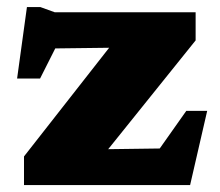

<svg xmlns="http://www.w3.org/2000/svg" viewBox="-20 -536 638 556"><path d="M49.5 0V-83L344.5 -459.5L443 -399.5L76 -395L184.5 -484L96 -308.5H29.5L58 -515.5H97L138.5 -500.5H546.5V-419L241.5 -39.5L145 -102L478.5 -106.5L393.5 -36.5L519.5 -215H580L530.5 0Z"/></svg>

Font: Newsreader 9pt ExtraBold
Style: Regular
Weight: 800
Designer: Hugues Gentile
Foundry: Production Type
Version: Version 1.003